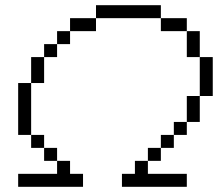

<svg xmlns="http://www.w3.org/2000/svg" viewBox="-20 -720 840 740"><path d="M750 -350H700V-250H750ZM50 0H300V-50H250V-100H200V-50H50ZM50 -200H100V-400H50ZM100 -150H150V-200H100ZM100 -400H150V-500H100ZM150 -100H200V-150H150ZM150 -500H200V-550H150ZM200 -550H250V-600H200ZM250 -600H350V-650H250ZM350 -650H600V-700H350ZM450 0H700V-50H550V-100H500V-50H450ZM550 -100H600V-150H550ZM600 -150H650V-200H600ZM600 -600H700V-650H600ZM650 -200H700V-250H650ZM700 -500H750V-600H700ZM750 -350H800V-500H750Z"/></svg>

Font: LS-VG5000 Light Shifted
Style: Regular
Weight: 400
Designer: Justin Bihan, 2021
Foundry: Justin Bihan, 2021
Version: Version 1.000;Glyphs 3.1.2 (3151)